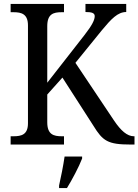

<svg xmlns="http://www.w3.org/2000/svg" viewBox="-20 -734 703 975"><path d="M34 0H305V-42H294C252 -42 220 -51 220 -113V-254L297 -340L454 -96C502 -18 527 0 644 0H663V-42H660C626 -42 594 -70 559 -122L363 -415L497 -580C545 -638 578 -673 621 -673V-714H414V-673C446 -673 461 -668 461 -652C461 -633 448 -606 409 -556L220 -314V-601C220 -663 251 -672 293 -672H305V-714H34V-672H49C89 -672 122 -663 122 -605V-108C122 -50 89 -42 48 -42H34ZM280 208V221H320C346 179 381 113 397 71V61H308C301 109 290 164 280 208Z"/></svg>

Font: Noto Serif Ethiopic SemiCondensed
Style: Regular
Weight: 400
Width: 4
Designer: Monotype Design Team
Foundry: Monotype Imaging Inc.
Version: Version 2.102